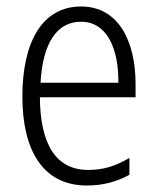

<svg xmlns="http://www.w3.org/2000/svg" viewBox="-20 -562 485 592"><path d="M230 -542C111 -542 49 -434 49 -264C49 -99 112 10 248 10C299 10 340 -2 379 -23V-75C335 -49 297 -38 252 -38C154 -38 104 -115 103 -262H398V-303C398 -434 346 -542 230 -542ZM230 -495C310 -495 346 -412 345 -307H105C112 -432 157 -495 230 -495Z"/></svg>

Font: Noto Sans Kannada Condensed Light
Style: Regular
Weight: 300
Width: 3
Designer: Jelle Bosma - Monotype Design Team
Foundry: Monotype Imaging Inc.
Version: Version 2.005